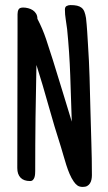

<svg xmlns="http://www.w3.org/2000/svg" viewBox="-20 -737 429 764"><path d="M345.7 -40Q345.7 -31.2 344 -22.7Q342.3 -14.2 338.1 -7.6Q334 -1 327.1 2.9Q320.3 6.8 309.6 6.8Q296.4 6.8 288.3 1.2Q280.3 -4.4 273.4 -14.6Q264.2 -27.8 256.8 -45.2Q249.5 -62.5 243.7 -80.8Q237.8 -99.1 232.7 -117.4Q227.5 -135.7 222.7 -151.4Q196.3 -233.4 173.6 -314.9Q150.9 -396.5 125 -478.5Q122.6 -372.6 121.3 -267.6Q120.1 -162.6 120.1 -56.6Q120.1 -51.3 119.6 -44.4Q119.1 -37.6 117.2 -31.5Q115.2 -25.4 111.1 -21Q106.9 -16.6 99.6 -16.6Q74.7 -16.6 61.8 -30Q48.8 -43.5 48.8 -68.4Q48.8 -205.6 49.3 -340.3Q49.8 -475.1 49.8 -611.3V-680.7Q49.8 -691.9 54 -699.5Q58.1 -707 72.3 -707Q82 -707 92.3 -704.3Q102.5 -701.7 110.6 -696.3Q118.7 -690.9 123.8 -682.4Q128.9 -673.8 128.9 -662.1Q149.4 -623 163.3 -581.5Q177.2 -540 190.4 -498Q209.5 -437 228 -376Q246.6 -314.9 265.6 -252.9Q262.7 -345.2 259.5 -437.3Q256.3 -529.3 247.1 -621.1Q244.6 -641.1 241.5 -660.2Q238.3 -679.2 238.3 -699.2Q238.3 -709.5 245.1 -713.1Q252 -716.8 260.7 -716.8Q275.9 -716.8 286.6 -714.4Q297.4 -711.9 304.7 -706.1Q312 -700.2 315.9 -690.2Q319.8 -680.2 322.3 -665Q325.2 -638.7 326.9 -612.1Q328.6 -585.4 330.1 -559.6Q334.5 -494.1 336.4 -429.7Q338.4 -365.2 339.8 -299.8Q341.3 -234.9 343.5 -170.2Q345.7 -105.5 345.7 -40Z"/></svg>

Font: Just Another Hand
Style: Regular
Weight: 400
Designer: Astigmatic (AOETI)
Foundry: Astigmatic (AOETI)
Version: Version 1.001